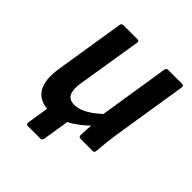

<svg xmlns="http://www.w3.org/2000/svg" viewBox="-172 -610 853 853"><g transform="rotate(45 255.0 -183.5)"><path d="M134.7 125.4Q130 125.4 126.8 122.2Q123.6 119 124.6 114.3L151.3 -51.7L254 -61.1L226.2 114.3Q225.2 119 222.2 122.2Q219.1 125.4 214.4 125.4ZM155.8 11Q93.3 11 66.8 -30.6Q40.3 -72.3 53.6 -154.4L105.6 -480.5Q107.6 -491.7 118.1 -491.7H205.8Q218.9 -491.7 216.5 -480.5L166.7 -171.7Q160.8 -128 172.1 -107.5Q183.5 -86.9 214.4 -86.9Q245.1 -86.9 278.7 -107.2Q312.3 -127.5 353.4 -167.4L347.6 -89Q318.6 -60.2 288.5 -37.5Q258.4 -14.9 226 -1.9Q193.6 11 155.8 11ZM341 0Q329.9 0 329.2 -11.1Q329.5 -29.7 330.8 -50.6Q332.1 -71.6 334.8 -92.2L332.3 -136.2L386.5 -480.5Q388.5 -491.7 399 -491.7H487.4Q498.5 -491.7 497.2 -479.9L440.8 -124.6Q436.5 -94.8 433.3 -66Q430.1 -37.1 428.1 -11.1Q427.7 0 416.7 0Z"/></g></svg>

Font: Sofia Sans Semi Condensed
Style: Italic
Weight: 400
Italic angle: -9°
Designer: Botio Nikoltchev, Ani Petrova
Foundry: lettersoup
Version: Version 4.101